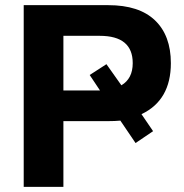

<svg xmlns="http://www.w3.org/2000/svg" viewBox="-20 -725 715 745"><path d="M72 0V-705H400Q520 -705 581.5 -646Q643 -587 643 -480Q643 -336 529 -282L574 -216L506 -170L447 -257Q426 -255 400 -255H226V0ZM226 -374H368L328 -434L393 -476L451 -394Q495 -420 495 -480Q495 -586 367 -586H226Z"/></svg>

Font: Mulish ExtraBold
Style: Regular
Weight: 800
Designer: Vernon Adams
Foundry: Vernon Adams
Version: Version 3.603; ttfautohint (v1.8.3)